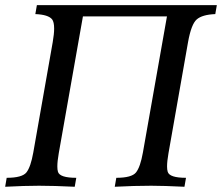

<svg xmlns="http://www.w3.org/2000/svg" viewBox="-27 -713 848 733"><path d="M677.2 0Q597.2 -3.9 550.3 -3.9Q485.8 -3.9 411.1 0L417 -34.2Q476.1 -34.2 492.4 -54.9Q508.8 -75.7 518.6 -130.9L610.4 -650.4H289.6L197.3 -127.9Q191.9 -97.2 191.9 -77.6Q191.9 -64.9 194.3 -57.1Q201.2 -34.2 264.2 -34.2L258.3 0Q178.2 -3.9 122.1 -3.9Q67.4 -3.9 -7.3 0L-1.5 -34.2Q57.6 -34.2 74 -54.9Q90.3 -75.7 100.1 -130.9L174.3 -552.2Q179.7 -583.5 179.7 -604Q179.7 -628.9 171.9 -639.2Q157.2 -657.2 107.9 -659.2L113.8 -693.4H800.8L794.9 -659.2Q745.1 -657.2 724.1 -638.9Q703.1 -620.6 690.9 -552.2L616.2 -127.9Q610.8 -97.2 610.8 -77.6Q610.8 -64.9 613.3 -57.1Q620.1 -34.2 683.1 -34.2Z"/></svg>

Font: Kelvinch
Style: Italic
Weight: 400
Italic angle: -10°
Designer: Paul James Miller
Foundry: High-Logic / Made with FontCreator
Version: Version 3.40;July 22, 2017;FontCreator 11.0.0.2388 64-bit